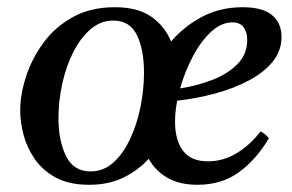

<svg xmlns="http://www.w3.org/2000/svg" viewBox="-20 -500 809 532"><path d="M471 -221Q465 -190 465 -163Q465 -112 487 -82.5Q509 -53 556 -53Q599 -53 636.5 -76Q674 -99 702 -136Q718 -127 725 -117Q691 -59 643 -23.5Q595 12 527 12Q478 12 444.5 -7Q411 -26 392 -60Q363 -28 322 -8Q281 12 227 12Q172 12 135.5 -7.5Q99 -27 77 -58.5Q55 -90 45.5 -125.5Q36 -161 36 -194Q36 -238 52 -287.5Q68 -337 100 -381Q132 -425 181.5 -452.5Q231 -480 298 -480Q362 -480 399.5 -453.5Q437 -427 454 -385Q491 -428 541 -454Q591 -480 652 -480Q708 -480 734 -458Q760 -436 760 -398Q760 -359 735.5 -329Q711 -299 669.5 -277Q628 -255 576.5 -241Q525 -227 471 -221ZM379 -299Q379 -362 359.5 -402.5Q340 -443 294 -443Q259 -443 231 -419Q203 -395 183 -355.5Q163 -316 152.5 -268Q142 -220 142 -173Q142 -110 163 -67.5Q184 -25 231 -25Q267 -25 294.5 -50Q322 -75 341 -116Q360 -157 369.5 -205Q379 -253 379 -299ZM479 -255Q525 -262 568 -278.5Q611 -295 638 -322.5Q665 -350 665 -389Q665 -411 655 -424.5Q645 -438 624 -438Q593 -438 564.5 -411.5Q536 -385 514 -343Q492 -301 479 -255Z"/></svg>

Font: Tiro Devanagari Sanskrit
Style: Italic
Weight: 400
Italic angle: -11°
Designer: Devanagari: John Hudson & Fiona Ross, assisted by Paul Hanslow. Latin: John Hudson with Paul Hanslow, assisted by Kaja S
Foundry: Tiro Typeworks Ltd.
Version: Version 1.52